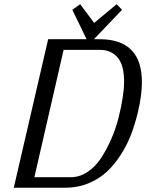

<svg xmlns="http://www.w3.org/2000/svg" viewBox="-20 -885 689 905"><path d="M279.8 -649.9 142.1 -49.8H314Q355.5 -49.8 392.8 -74.7Q430.2 -99.6 456.5 -140.1Q482.9 -180.7 504.4 -229.7Q525.9 -278.8 538.8 -330.1Q551.8 -381.3 558.3 -424.8Q564.9 -468.3 564.9 -500Q564.9 -578.6 534.2 -614.3Q503.4 -649.9 452.1 -649.9ZM648.9 -498Q648.9 -469.7 644.3 -432.4Q639.6 -395 627.7 -346.7Q615.7 -298.3 597.9 -251.2Q580.1 -204.1 551 -158.2Q522 -112.3 485.8 -77.6Q449.7 -43 398.2 -21.5Q346.7 0 287.1 0H44.9L207 -700.2H388.2L320.8 -838.9L357.9 -865.2L423.8 -776.9L529.8 -865.2L555.2 -838.9L422.9 -700.2H449.2Q648.9 -700.2 648.9 -498Z"/></svg>

Font: Pfennig
Style: Italic
Weight: 500
Italic angle: -13°
Version: Version 20120410 ; ttfautohint (v0.8)